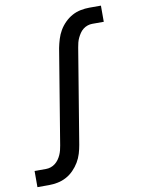

<svg xmlns="http://www.w3.org/2000/svg" viewBox="-100 -803 800 1076"><g transform="rotate(-10 300.0 -265.0)"><path d="M24 205V113H90Q103 113 116.5 108.5Q130 104 141.5 95Q153 86 161.5 74Q170 62 175.5 49.5Q181 37 184.5 23.5Q188 10 190 -3L279 -542Q284 -567 291.5 -591.5Q299 -616 312 -638.5Q325 -661 344.5 -680.5Q364 -700 387 -712.5Q410 -725 435.5 -730Q461 -735 485 -735H551V-643H485Q472 -643 458.5 -638.5Q445 -634 433.5 -625Q422 -616 414 -604Q406 -592 400 -579.5Q394 -567 390.5 -553.5Q387 -540 385 -527L296 12Q292 36 284.5 61Q277 86 263.5 108.5Q250 131 231 150.5Q212 170 188.5 182.5Q165 195 139.5 200Q114 205 90 205Z"/></g></svg>

Font: Iosevka Curly Slab SmBdEx
Style: Italic
Weight: 600
Width: 7
Italic angle: -9°
Monospace: yes
Designer: Belleve Invis
Foundry: Belleve Invis
Version: Version 11.1.0; ttfautohint (v1.8.3)